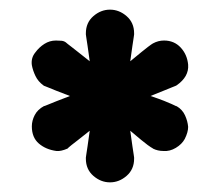

<svg xmlns="http://www.w3.org/2000/svg" viewBox="-20 -742 457 398"><path d="M53 -633Q61 -644 72 -651Q83 -658 96 -658Q101 -658 107.5 -657.5Q114 -657 119 -652Q120 -651 121.5 -650Q123 -649 128 -645Q133 -641 142 -634Q151 -627 166 -615Q163 -636 161.5 -647Q160 -658 159 -663.5Q158 -669 158 -670.5Q158 -672 158 -673Q158 -695 173.5 -708.5Q189 -722 208 -722Q227 -722 242.5 -708.5Q258 -695 258 -673Q258 -672 258 -670.5Q258 -669 257 -663.5Q256 -658 254.5 -647Q253 -636 250 -615Q279 -639 287 -645Q295 -651 297 -652Q308 -658 320 -658Q341 -658 354.5 -643.5Q368 -629 370 -608Q372 -583 346 -565Q346 -565 344 -564Q342 -563 336.5 -561Q331 -559 320.5 -554.5Q310 -550 292 -543Q310 -537 320 -533Q330 -529 335.5 -526.5Q341 -524 343 -523Q345 -522 345 -522H346Q358 -515 363.5 -503Q369 -491 370 -479Q370 -468 363 -454Q357 -443 344.5 -435.5Q332 -428 319 -429Q307 -429 297 -434L296 -435Q295 -435 286 -441.5Q277 -448 250 -471Q253 -450 254.5 -439Q256 -428 257 -422.5Q258 -417 258 -415.5Q258 -414 258 -413Q258 -391 242.5 -377.5Q227 -364 208 -364Q189 -364 173.5 -377.5Q158 -391 158 -413Q158 -414 158 -415.5Q158 -417 159 -422.5Q160 -428 161.5 -439Q163 -450 166 -471Q151 -459 142 -452Q133 -445 128.5 -441.5Q124 -438 122.5 -436.5Q121 -435 120 -434Q106 -428 97 -429Q75 -432 60.5 -444.5Q46 -457 46 -480Q46 -492 52 -503.5Q58 -515 71 -522Q71 -522 73 -522.5Q75 -523 80.5 -525.5Q86 -528 96.5 -532Q107 -536 125 -543Q107 -550 96.5 -554Q86 -558 80.5 -560.5Q75 -563 73 -563.5Q71 -564 70 -565Q59 -573 53.5 -584.5Q48 -596 46 -607Q44 -622 53 -633Z"/></svg>

Font: Varela Round Precious
Style: Bold
Weight: 700
Version: Version 1.000